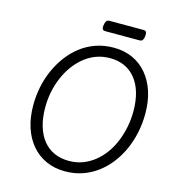

<svg xmlns="http://www.w3.org/2000/svg" viewBox="-163 -1319 1336 1472"><g transform="rotate(15 505.0 -582.5)"><path d="M489 19Q406 19 338.5 -11.5Q271 -42 223 -98.5Q175 -155 149.5 -233.5Q124 -312 124 -408Q124 -481 138 -551.5Q152 -622 181 -688Q210 -754 251.5 -809.5Q293 -865 346.5 -906.5Q400 -948 466 -971Q532 -994 608 -994Q691 -994 758 -963.5Q825 -933 872.5 -876.5Q920 -820 945.5 -742Q971 -664 971 -568Q971 -493 956.5 -421Q942 -349 913 -283Q884 -217 842 -162Q800 -107 746.5 -66.5Q693 -26 628.5 -3.5Q564 19 489 19ZM498 -66Q556 -66 606.5 -85Q657 -104 699.5 -138Q742 -172 775.5 -218.5Q809 -265 831.5 -320.5Q854 -376 866 -436.5Q878 -497 878 -561Q878 -644 859 -708.5Q840 -773 803.5 -818Q767 -863 716 -886Q665 -909 600 -909Q542 -909 491 -890Q440 -871 397.5 -836.5Q355 -802 321.5 -756Q288 -710 264.5 -654.5Q241 -599 229 -539Q217 -479 217 -416Q217 -333 236.5 -268Q256 -203 292 -158Q328 -113 380 -89.5Q432 -66 498 -66ZM511 -1099Q492 -1099 487.5 -1110.5Q483 -1122 486 -1140Q489 -1160 496 -1172Q503 -1184 521 -1184H791Q810 -1184 814.5 -1171.5Q819 -1159 816 -1140Q814 -1120 806.5 -1109.5Q799 -1099 782 -1099Z"/></g></svg>

Font: Playwrite DE VA
Style: Regular
Weight: 400
Designer: Veronika Burian, José Scaglione
Foundry: TypeTogether
Version: Version 1.002